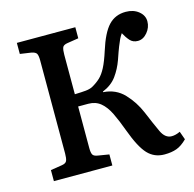

<svg xmlns="http://www.w3.org/2000/svg" viewBox="-105 -817 951 939"><g transform="rotate(-15 370.0 -347.5)"><path d="M615 14Q564 14 530.5 -21.5Q497 -57 464 -147Q444 -202 425 -241Q406 -280 380.5 -301Q355 -322 318 -322H267V-112Q267 -88 272.5 -78Q278 -68 299 -65L354 -56V0H58V-56L115 -65Q136 -68 141 -80Q146 -92 146 -116V-588Q146 -612 140.5 -622Q135 -632 113 -636L58 -644V-700H354V-644L297 -635Q276 -632 271.5 -620Q267 -608 267 -584V-384Q302 -385 322.5 -387Q343 -389 357 -396Q382 -410 399.5 -426.5Q417 -443 432 -472Q447 -501 463 -551Q490 -637 524 -673Q558 -709 611 -709Q650 -709 676 -688Q702 -667 702 -637Q702 -606 681 -581Q660 -556 633 -556Q608 -556 593 -573Q578 -590 566 -613Q557 -600 551 -587.5Q545 -575 536.5 -553.5Q528 -532 514 -491Q499 -449 474 -414.5Q449 -380 403 -361V-358Q467 -354 508.5 -310Q550 -266 574 -209Q601 -144 620 -103.5Q639 -63 672 -63Q692 -63 715 -74L730 -32Q703 -5 677 4.5Q651 14 615 14Z"/></g></svg>

Font: Literata Medium
Style: Regular
Weight: 500
Designer: Latin by Veronika Burian and Jose Scaglione. Greek by Irene Vlachou. Cyrillic by Vera Evstafieva.
Foundry: TypeTogether
Version: Version 3.103; ttfautohint (v1.8.4.7-5d5b);gftools[0.9.29]